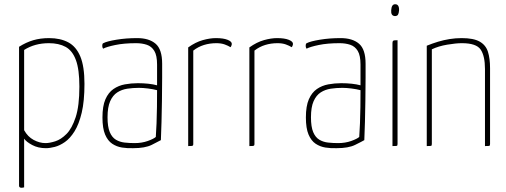

<svg xmlns="http://www.w3.org/2000/svg" viewBox="-20 -690 2391 907"><path d="M81 197Q76 197 73 194.5Q70 192 70 188V-469Q103 -490 137 -500Q171 -510 212 -510Q265 -510 302.5 -490Q340 -470 359.5 -423Q379 -376 379 -294Q379 -212 366 -157.5Q353 -103 332 -69.5Q311 -36 286.5 -19Q262 -2 238.5 4Q215 10 197 10Q160 10 132 -5Q104 -20 94 -35V195Q90 196 87 196.5Q84 197 81 197ZM195 -14Q214 -14 241 -22.5Q268 -31 294 -57Q320 -83 337.5 -136.5Q355 -190 355 -281Q355 -362 338.5 -406.5Q322 -451 290 -468.5Q258 -486 211 -486Q144 -486 94 -454V-75Q111 -44 139 -29Q167 -14 195 -14Z M609 10Q582 11 556.5 7Q531 3 510 -11Q489 -25 476.5 -54.5Q464 -84 464 -135Q464 -189 478 -221Q492 -253 516 -269.5Q540 -286 570 -291.5Q600 -297 631 -297Q657 -297 680.5 -294.5Q704 -292 722 -287Q722 -287 722 -305.5Q722 -324 722 -347.5Q722 -371 722 -385Q722 -428 709 -449.5Q696 -471 673.5 -478.5Q651 -486 623 -486Q566 -486 525 -477.5Q484 -469 467 -460Q465 -464 464 -466.5Q463 -469 463 -473Q463 -478 464 -481.5Q465 -485 468 -486Q485 -495 530.5 -502.5Q576 -510 628 -510Q684 -510 715 -483.5Q746 -457 746 -389V-323Q746 -266 745 -213.5Q744 -161 743 -114.5Q742 -68 740 -28Q728 -21 696.5 -5.5Q665 10 609 10ZM616 -14Q650 -14 678 -24Q706 -34 716 -43Q718 -70 719.5 -107Q721 -144 721.5 -185Q722 -226 722 -264Q703 -269 679 -272Q655 -275 636 -275Q608 -275 581.5 -271Q555 -267 534 -253.5Q513 -240 500.5 -212Q488 -184 488 -136Q488 -91 498.5 -66Q509 -41 527.5 -30Q546 -19 569 -16.5Q592 -14 616 -14Z M869 0V-466Q904 -491 938 -500.5Q972 -510 1000 -510Q1035 -510 1055 -502Q1075 -494 1075 -483Q1075 -479 1073 -474Q1071 -469 1069 -467Q1058 -474 1041.5 -480Q1025 -486 1002 -486Q971 -486 943.5 -477.5Q916 -469 893 -451V-10Q893 -5 891.5 -3Q890 -1 885 -0.5Q880 0 869 0Z M1158 0V-466Q1193 -491 1227 -500.5Q1261 -510 1289 -510Q1324 -510 1344 -502Q1364 -494 1364 -483Q1364 -479 1362 -474Q1360 -469 1358 -467Q1347 -474 1330.5 -480Q1314 -486 1291 -486Q1260 -486 1232.5 -477.5Q1205 -469 1182 -451V-10Q1182 -5 1180.5 -3Q1179 -1 1174 -0.5Q1169 0 1158 0Z M1570 10Q1543 11 1517.5 7Q1492 3 1471 -11Q1450 -25 1437.5 -54.5Q1425 -84 1425 -135Q1425 -189 1439 -221Q1453 -253 1477 -269.5Q1501 -286 1531 -291.5Q1561 -297 1592 -297Q1618 -297 1641.5 -294.5Q1665 -292 1683 -287Q1683 -287 1683 -305.5Q1683 -324 1683 -347.5Q1683 -371 1683 -385Q1683 -428 1670 -449.5Q1657 -471 1634.5 -478.5Q1612 -486 1584 -486Q1527 -486 1486 -477.5Q1445 -469 1428 -460Q1426 -464 1425 -466.5Q1424 -469 1424 -473Q1424 -478 1425 -481.5Q1426 -485 1429 -486Q1446 -495 1491.5 -502.5Q1537 -510 1589 -510Q1645 -510 1676 -483.5Q1707 -457 1707 -389V-323Q1707 -266 1706 -213.5Q1705 -161 1704 -114.5Q1703 -68 1701 -28Q1689 -21 1657.5 -5.5Q1626 10 1570 10ZM1577 -14Q1611 -14 1639 -24Q1667 -34 1677 -43Q1679 -70 1680.5 -107Q1682 -144 1682.5 -185Q1683 -226 1683 -264Q1664 -269 1640 -272Q1616 -275 1597 -275Q1569 -275 1542.5 -271Q1516 -267 1495 -253.5Q1474 -240 1461.5 -212Q1449 -184 1449 -136Q1449 -91 1459.5 -66Q1470 -41 1488.5 -30Q1507 -19 1530 -16.5Q1553 -14 1577 -14Z M1834 0V-485Q1834 -493 1836 -496Q1838 -499 1843.5 -499.5Q1849 -500 1858 -500V-10Q1858 -5 1857 -3Q1856 -1 1851 -0.5Q1846 0 1834 0ZM1845 -614Q1835 -615 1831 -622Q1827 -629 1828 -642Q1829 -656 1833.5 -663Q1838 -670 1847 -670Q1857 -670 1861.5 -662Q1866 -654 1865 -640Q1864 -627 1860 -620.5Q1856 -614 1845 -614Z M1996 0V-474Q2023 -485 2049.5 -493Q2076 -501 2104 -505.5Q2132 -510 2161 -510Q2217 -510 2246 -493.5Q2275 -477 2285 -445.5Q2295 -414 2295 -368V-10Q2295 -5 2294 -3Q2293 -1 2288 -0.5Q2283 0 2271 0V-364Q2271 -426 2250.5 -456Q2230 -486 2162 -486Q2134 -486 2092.5 -479Q2051 -472 2020 -457V-10Q2020 -5 2019 -3Q2018 -1 2013 -0.5Q2008 0 1996 0Z"/></svg>

Font: Yanone Kaffeesatz ExtraLight
Style: Regular
Weight: 200
Designer: Yanone (Cyrillic: Daniel Pouzeot, Huerta Tipografica, and Cyreal)
Foundry: Yanone
Version: Version 2.003